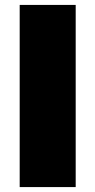

<svg xmlns="http://www.w3.org/2000/svg" viewBox="-20 -760 387 780"><path d="M60 0V-740H287.5V0Z"/></svg>

Font: Encode Sans SemiExpanded Black
Style: Regular
Weight: 900
Width: 6
Designer: Multiple Designers
Foundry: Impallari Type
Version: Version 3.002